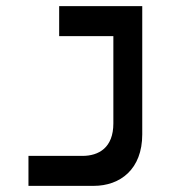

<svg xmlns="http://www.w3.org/2000/svg" viewBox="-20 -606 626 626"><path d="M72.8 0H285.2C372.1 0 443.8 -54.2 443.8 -168V-585.9H172.9V-488.3H349.6V-203.6C349.6 -124.5 302.2 -97.7 248.5 -97.7H72.8Z"/></svg>

Font: Cascadia Code PL
Style: Regular
Weight: 400
Monospace: yes
Designer: Aaron Bell
Foundry: Saja Typeworks
Version: Version 2404.023